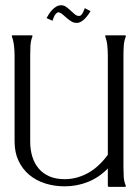

<svg xmlns="http://www.w3.org/2000/svg" viewBox="-20 -725 540 745"><path d="M231 -2Q190.9 -2 155.5 -13.2Q120.1 -24.4 93.8 -46.4Q67.4 -68.4 52 -100.8Q36.6 -133.3 36.6 -175.8V-509.3Q36.6 -526.9 34.4 -547.1Q32.2 -567.4 25.9 -584V-586.9Q26.4 -586.9 27.6 -587.4Q28.8 -587.9 29.3 -587.9H103.5L105 -586.9H106V-584Q99.1 -566.9 98.1 -547.4Q97.2 -527.8 97.2 -509.3V-175.8Q97.2 -143.6 105.5 -116.9Q113.8 -90.3 130.4 -70.8Q147 -51.3 172.1 -40.5Q197.3 -29.8 231 -29.8Q257.3 -29.8 281.2 -36.9Q305.2 -43.9 326.2 -56.4Q347.2 -68.8 365.2 -86.2Q383.3 -103.5 398.4 -124.5V-509.3Q398.4 -526.9 396.5 -547.1Q394.5 -567.4 388.2 -584V-586.9L390.1 -587.9H465.8L467.8 -586.9L468.3 -584Q461.4 -566.4 460.2 -547.1Q459 -527.8 459 -509.3V-78.6Q459 -60.1 460 -40.5Q460.9 -21 468.3 -3.9L467.8 -1L465.8 0H401.4L398.4 -2.9V-71.3Q364.7 -36.6 321.8 -19.3Q278.8 -2 231 -2ZM160.6 -654.8Q164.6 -662.6 170.4 -671.4Q176.3 -680.2 183.3 -687.5Q190.4 -694.8 199 -699.7Q207.5 -704.6 217.3 -704.6Q228 -704.6 237.1 -698Q246.1 -691.4 254.2 -683.8Q262.2 -676.3 270 -669.7Q277.8 -663.1 286.6 -663.1Q291.5 -663.1 294.9 -666.5Q298.3 -669.9 301 -674.8Q303.7 -679.7 305.7 -684.8Q307.6 -689.9 309.1 -693.4L331.5 -681.6Q327.1 -674.8 321.5 -667Q315.9 -659.2 309.1 -652.3Q302.2 -645.5 294.4 -640.9Q286.6 -636.2 277.3 -636.2Q266.1 -636.2 257.1 -641.8Q248 -647.5 239.7 -654.5Q231.4 -661.6 223.6 -668.5Q215.8 -675.3 207 -677.7Q201.2 -676.3 197.8 -672.6Q194.3 -668.9 191.7 -664.3Q189 -659.7 187.3 -654.3Q185.5 -648.9 183.6 -644.5Z"/></svg>

Font: CAT Linz
Style: Regular
Weight: 400
Designer: Peter Wiegel
Foundry: Peter Wiegel
Version: Version 1.08